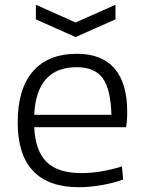

<svg xmlns="http://www.w3.org/2000/svg" viewBox="-20 -774 604 803"><path d="M130 -754 296 -680 463 -754V-693L296 -619L130 -693ZM310 9Q183 9 118.5 -59Q54 -127 54 -262Q54 -402 117.5 -475.5Q181 -549 302 -549Q406 -549 459 -487.5Q512 -426 512 -307Q512 -265 507 -242H123Q128 -142 175.5 -96Q223 -50 320 -50Q360 -50 402.5 -57Q445 -64 490 -78L495 -23Q453 -8 403.5 0.5Q354 9 310 9ZM301 -493Q133 -493 123 -294H446Q443 -401 409.5 -447Q376 -493 301 -493Z"/></svg>

Font: Encode Sans Wide
Style: Light
Weight: 300
Designer: Pablo Impallari, Andres Torresi
Foundry: Pablo Impallari, Andres Torresi
Version: Version 1.000; ttfautohint (v1.00) -l 8 -r 50 -G 200 -x 14 -